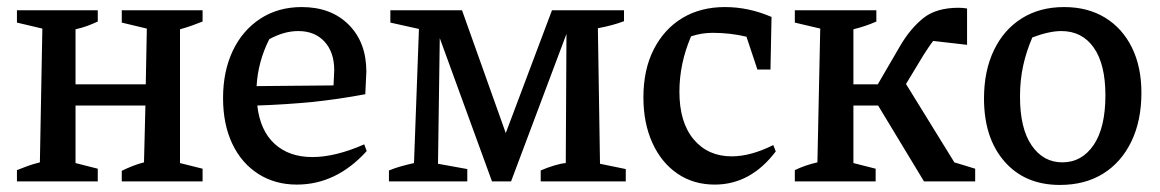

<svg xmlns="http://www.w3.org/2000/svg" viewBox="-20 -514 3288 544"><path d="M28 0V-32Q43 -38 58 -43.5Q73 -49 93 -54L100 -433L28 -450V-485H257V-453Q242 -446 227 -440.5Q212 -435 194 -431V-275H393L396 -433L325 -450V-485H554V-453Q539 -447 523.5 -441.5Q508 -436 490 -431V-52L554 -36V0H325V-30Q339 -37 355.5 -43.5Q372 -50 388 -54L392 -215H194V-52L257 -36V0Z M821 9Q759 9 711.5 -21.5Q664 -52 638 -107Q612 -162 612 -236Q612 -312 639.5 -370Q667 -428 717.5 -461Q768 -494 835 -494Q918 -494 968 -444Q1018 -394 1018 -311L1015 -247Q934 -232 863.5 -225Q793 -218 709 -215Q717 -144 758 -106.5Q799 -69 865 -69Q930 -69 1012 -105L1019 -86Q933 9 821 9ZM743 -403Q711 -340 707 -270L925 -272L927 -315Q927 -366 899.5 -396Q872 -426 825 -426Q785 -426 743 -403Z M1680 -50 1753 -35V0H1512V-31Q1530 -39 1550 -45Q1570 -51 1583 -52L1585 -418L1428 0H1374L1226 -406L1221 -50L1304 -35V0H1082V-31Q1099 -38 1117 -43Q1135 -48 1153 -52L1167 -432L1086 -450V-485H1289L1413 -137L1544 -485H1748V-454Q1717 -442 1674 -434Z M2005 9Q1945 9 1899.5 -22Q1854 -53 1828.5 -109Q1803 -165 1803 -238Q1803 -317 1832.5 -374.5Q1862 -432 1913.5 -463Q1965 -494 2034 -494Q2101 -494 2166 -466L2163 -317H2126L2095 -410Q2049 -421 1999 -421Q1968 -421 1938 -411Q1905 -334 1905 -254Q1905 -167 1945.5 -119Q1986 -71 2053 -71Q2107 -71 2171 -103L2178 -85Q2107 9 2005 9Z M2232 0V-32Q2261 -46 2296 -54L2304 -433L2232 -450V-485H2463V-453Q2434 -440 2398 -431V-275H2467L2531 -385Q2560 -434 2596.5 -463Q2633 -492 2696 -492Q2707 -492 2720 -490V-387L2624 -398Q2617 -389 2610 -378.5Q2603 -368 2596 -357L2547 -276L2684 -54L2743 -36V0H2598L2468 -215H2398V-52L2461 -36V0Z M2983 10Q2884 10 2826 -56.5Q2768 -123 2768 -235Q2768 -313 2796 -371.5Q2824 -430 2875 -462Q2926 -494 2995 -494Q3062 -494 3111 -464Q3160 -434 3187 -379.5Q3214 -325 3214 -251Q3214 -172 3185.5 -113Q3157 -54 3105.5 -22Q3054 10 2983 10ZM2990 -54Q3045 -54 3078.5 -103Q3112 -152 3112 -244Q3112 -332 3079 -379Q3046 -426 2987 -426Q2953 -426 2905 -408Q2888 -369 2879 -328Q2870 -287 2870 -240Q2870 -150 2903 -102Q2936 -54 2990 -54Z"/></svg>

Font: Piazzolla Medium
Style: Regular
Weight: 500
Designer: Juan Pablo del Peral
Foundry: Huerta Tipografica
Version: Version 1.330